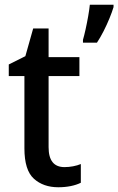

<svg xmlns="http://www.w3.org/2000/svg" viewBox="-20 -780 499 810"><path d="M252 -75Q270 -75 288.5 -78.5Q307 -82 321 -88V-9Q303 0 278.5 5Q254 10 226 10Q163 10 123 -26Q83 -62 83 -154V-459H17V-508L87 -543L120 -660H185V-539H315V-459H185V-159Q185 -75 252 -75ZM459 -750Q453 -730 442 -703Q431 -676 417 -648.5Q403 -621 389 -600H330V-612Q335 -629 341 -656Q347 -683 352 -711.5Q357 -740 359 -760H459Z"/></svg>

Font: Noto Sans Georgian SemiCondensed Medium
Style: Regular
Weight: 500
Width: 4
Designer: Monotype Design Team, Akaki Razmadze
Foundry: Google LLC
Version: Version 2.005; ttfautohint (v1.8.4.7-5d5b)